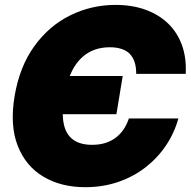

<svg xmlns="http://www.w3.org/2000/svg" viewBox="-20 -759 785 790"><path d="M330.6 11.2Q231.4 11.2 158.7 -32Q85.9 -75.2 53 -158.9Q20 -242.7 40 -363.3Q60.5 -484.9 121.1 -568.8Q181.6 -652.8 269 -695.8Q356.4 -738.8 455.1 -738.8Q524.4 -738.8 579.3 -718.8Q634.3 -698.7 672.4 -661.6Q710.4 -624.5 729 -572.3Q747.6 -520 744.1 -455.1H540.5Q540.5 -482.9 533.9 -503.2Q527.3 -523.4 514.2 -537.1Q501 -550.8 480.2 -557.6Q459.5 -564.5 431.6 -564.5Q381.3 -564.5 343.3 -542Q305.2 -519.5 280.5 -474.9Q255.9 -430.2 244.6 -363.3Q233.4 -295.9 241.9 -251.5Q250.5 -207 279.8 -185.1Q309.1 -163.1 358.9 -163.1Q387.2 -163.1 410.6 -169.9Q434.1 -176.8 453.1 -190.2Q472.2 -203.6 486.6 -223.9Q501 -244.1 510.3 -271.5H713.9Q697.3 -211.4 662.4 -159.7Q627.4 -107.9 577.6 -69.6Q527.8 -31.2 465.3 -10Q402.8 11.2 330.6 11.2ZM204.1 -289.1 230 -446.3H484.9L459 -289.1Z"/></svg>

Font: Inter 28pt Black
Style: Italic
Weight: 900
Italic angle: -9.3988°
Designer: Rasmus Andersson
Foundry: rsms
Version: Version 4.001;git-66647c0bb